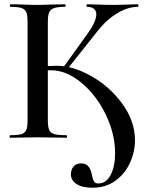

<svg xmlns="http://www.w3.org/2000/svg" viewBox="-20 -645 699 899"><path d="M312 172Q312 149 324.5 134.5Q337 120 360 120Q399 120 409 168Q414 193 419.5 203.5Q425 214 440 214Q478 214 498.5 173.5Q519 133 519 73Q519 -19 474.5 -110Q430 -201 360 -258.5Q290 -316 219 -316Q195 -316 163 -313L160 -332Q203 -337 247 -337Q322 -337 408.5 -288Q495 -239 553.5 -158Q612 -77 612 12Q612 66 588.5 117.5Q565 169 520 201.5Q475 234 413 234Q364 234 338 216.5Q312 199 312 172ZM28 -12Q64 -12 80.5 -17Q97 -22 103 -36.5Q109 -51 109 -81V-544Q109 -574 103 -588Q97 -602 80.5 -607.5Q64 -613 29 -613Q26 -613 26 -619Q26 -625 29 -625L81 -624Q125 -622 152 -622Q184 -622 232 -624L285 -625Q287 -625 287 -619Q287 -613 285 -613Q250 -613 233 -607Q216 -601 210 -586.5Q204 -572 204 -542V-81Q204 -51 210.5 -36.5Q217 -22 234.5 -17Q252 -12 291 -12Q294 -12 294 -6Q294 0 291 0Q256 0 235 -1L152 -2L80 -1Q61 0 28 0Q25 0 25 -6Q25 -12 28 -12ZM274 -326 389 -486Q431 -544 431 -578Q431 -595 419.5 -604Q408 -613 387 -613Q385 -613 385 -619Q385 -625 387 -625L432 -624Q474 -622 508 -622Q545 -622 585 -624L625 -625Q628 -625 628 -619Q628 -613 625 -613Q579 -613 529 -583Q479 -553 438 -501L292 -317Z"/></svg>

Font: Cormorant Garamond SemiBold
Style: Regular
Weight: 600
Designer: Christian Thalmann (Catharsis Fonts)
Foundry: Catharsis Fonts
Version: Version 4.000